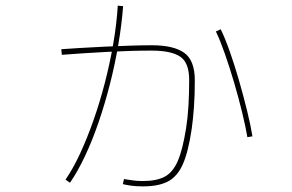

<svg xmlns="http://www.w3.org/2000/svg" viewBox="-20 -642 1040 683"><path d="M489 21Q464 21 446.5 18.5Q429 16 417 13L421 -5Q435 -3 451.5 -0.5Q468 2 488 2Q537 2 566 -13.5Q595 -29 612.5 -69.5Q630 -110 642 -186Q648 -224 650.5 -267.5Q653 -311 653 -357Q653 -419 621 -440.5Q589 -462 519 -462Q448 -462 362.5 -457.5Q277 -453 200 -447L198 -467Q228 -469 268 -471.5Q308 -474 352 -476Q396 -478 439.5 -479.5Q483 -481 520 -481Q598 -481 635.5 -454Q673 -427 673 -356Q673 -305 670 -262Q667 -219 662 -184Q650 -102 630.5 -58Q611 -14 577.5 3.5Q544 21 489 21ZM229 8 213 -3Q240 -42 265 -96Q290 -150 312.5 -214Q335 -278 353 -347.5Q371 -417 383 -487Q395 -557 399 -622L418 -620Q413 -555 401 -484Q389 -413 371 -342.5Q353 -272 330.5 -206.5Q308 -141 282 -86Q256 -31 229 8ZM860 -154Q854 -190 841.5 -241.5Q829 -293 813 -347.5Q797 -402 780 -450.5Q763 -499 748 -530L765 -538Q780 -508 797 -460Q814 -412 830 -356.5Q846 -301 859 -248Q872 -195 878 -157Z"/></svg>

Font: Murecho Thin Thin
Style: Regular
Weight: 250
Version: Version 1.010